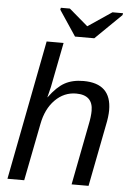

<svg xmlns="http://www.w3.org/2000/svg" viewBox="-60 -949 676 993"><g transform="rotate(5 278.0 -452.5)"><path d="M186 -438H187Q228 -494 268 -516Q308 -538 365 -538Q510 -538 510 -399Q510 -366 500 -319L438 0H350L411 -315Q420 -358 420 -388Q420 -470 333 -470Q270 -470 223.5 -423Q177 -376 162 -296L104 0H17L157 -725H245L208 -536Q202 -497 186 -438ZM536 -895 401 -763H301L213 -895L215 -905H262L359 -822H360L483 -905H538Z"/></g></svg>

Font: Libra Sans
Style: Italic
Weight: 400
Italic angle: -12°
Foundry: Context Ltd
Version: Version 1.002